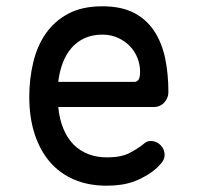

<svg xmlns="http://www.w3.org/2000/svg" viewBox="-20 -580 640 610"><path d="M459 -132Q478 -132 490.5 -118.5Q503 -105 503 -88Q503 -79 498.5 -70.5Q494 -62 482 -50Q466 -35 448 -24Q430 -13 409.5 -5Q389 3 366.5 6.5Q344 10 319 10Q261 10 215.5 -9.5Q170 -29 138.5 -65.5Q107 -102 90 -154.5Q73 -207 73 -272Q73 -329 85.5 -381.5Q98 -434 125.5 -473.5Q153 -513 197 -536.5Q241 -560 305 -560Q365 -560 405 -539.5Q445 -519 469.5 -482Q494 -445 504.5 -395.5Q515 -346 515 -287Q515 -269 502 -254.5Q489 -240 468 -240H165Q169 -200 182 -169.5Q195 -139 215 -119.5Q235 -100 261.5 -90Q288 -80 320 -80Q365 -80 391.5 -94Q418 -108 433 -120Q441 -127 446 -129.5Q451 -132 459 -132ZM165 -320H409Q414 -320 419.5 -326Q425 -332 425 -353Q425 -374 417 -395Q409 -416 393.5 -432.5Q378 -449 355.5 -459.5Q333 -470 305 -470Q274 -470 249.5 -459Q225 -448 207.5 -428Q190 -408 179.5 -380.5Q169 -353 165 -320Z"/></svg>

Font: Maple Mono NF CN
Style: Regular
Weight: 400
Monospace: yes
Designer: subframe7536
Version: Version 7.000